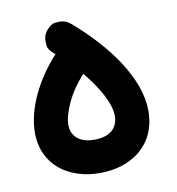

<svg xmlns="http://www.w3.org/2000/svg" viewBox="-64 -520 577 627"><g transform="rotate(-10 224.5 -207.0)"><path d="M31.7 -118.2C31.7 -11.2 115.2 47.9 218.8 47.9C324.2 47.9 409.2 -12.2 409.2 -125.5C409.2 -231.4 323.2 -351.6 209.5 -448.7C199.2 -457.5 187.5 -461.9 174.3 -461.9C172.9 -461.9 167.5 -461.4 159.2 -460.9C150.4 -460.4 141.1 -454.1 130.9 -442.9C122.1 -432.6 117.7 -420.9 117.7 -407.2C117.7 -405.8 118.2 -400.4 118.7 -392.1C119.1 -383.8 125.5 -374.5 136.7 -364.7L142.6 -359.9C108.9 -323.2 82 -283.7 62 -241.2C42 -198.2 31.7 -157.2 31.7 -118.2ZM143.6 -125C143.6 -144 150.4 -168 163.6 -196.8C176.8 -225.6 195.8 -253.4 220.7 -280.8C271 -220.2 298.3 -165.5 298.3 -128.4C298.3 -88.9 273.4 -62.5 218.8 -62.5C168 -62.5 143.6 -89.4 143.6 -125Z"/></g></svg>

Font: Mikhak SemiBold
Style: Regular
Weight: 600
Designer: Amin Abedi
Version: Version 3.2